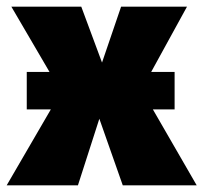

<svg xmlns="http://www.w3.org/2000/svg" viewBox="-40 -554 608 574"><path d="M548 0H327L257 -199L193 0H-20L112 -227H40V-339H108L-6 -534H203L265 -367L322 -534H519L412 -339H482V-227H417Z"/></svg>

Font: FiraGO Heavy
Style: Regular
Weight: 900
Designer: bBox Type
Foundry: bBox Type GmbH
Version: Version 1.001